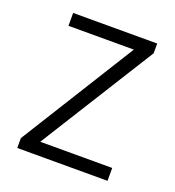

<svg xmlns="http://www.w3.org/2000/svg" viewBox="-103 -614 638 698"><g transform="rotate(20 215.5 -265.5)"><path d="M389.2 0H40V-38.1L315.9 -481H63V-530.8H388.2V-493.2L110.8 -49.8H389.2Z"/></g></svg>

Font: Droid Sans TV
Style: Regular
Weight: 300
Version: Version 1.00